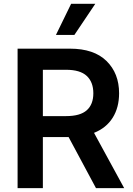

<svg xmlns="http://www.w3.org/2000/svg" viewBox="-20 -981 691 1001"><path d="M71.7 0V-727.3H344.5Q469.8 -727.3 535.3 -663Q600.9 -598.7 600.9 -494.7Q600.9 -420.5 567.5 -367.2Q534.1 -313.9 470.2 -288.4L627.5 0H480.5L337.7 -266.3H203.5V0ZM203.5 -375.7H324.9Q398.1 -375.7 432.4 -406.2Q466.6 -436.8 466.6 -494.7Q466.6 -552.9 432.4 -585Q398.1 -617.2 324.2 -617.2H203.5ZM271.7 -799 350.9 -961.3H476.9L367.9 -799Z"/></svg>

Font: Inter UI Semi Bold
Style: Regular
Weight: 600
Designer: Rasmus Andersson
Foundry: rsms
Version: 3.2;8d6f07862